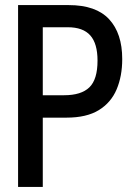

<svg xmlns="http://www.w3.org/2000/svg" viewBox="-20 -734 540 754"><path d="M51 0V-714H250Q357 -714 408.5 -658.5Q460 -603 460 -502Q460 -435 438 -383Q416 -331 368 -301.5Q320 -272 241 -272H148V0ZM148 -360H232Q299 -360 331 -391Q363 -422 363 -496Q363 -563 334.5 -595Q306 -627 246 -627H148Z"/></svg>

Font: Noto Sans Mono ExtraCondensed Medium
Style: Regular
Weight: 500
Width: 2
Designer: Monotype Design Team
Foundry: Monotype Imaging Inc.
Version: Version 2.014